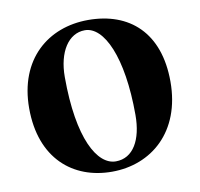

<svg xmlns="http://www.w3.org/2000/svg" viewBox="-69 -635 755 725"><g transform="rotate(-10 308.5 -273.0)"><path d="M304 17C455 17 580 -87 580 -280C580 -468 472 -563 314 -563C160 -563 37 -461 37 -273C37 -80 155 17 304 17ZM325 -19C254 -19 190 -129 190 -366C190 -462 232 -527 295 -527C368 -527 428 -402 428 -179C428 -84 392 -19 325 -19Z"/></g></svg>

Font: GenKiMin2 TW H
Style: Regular
Weight: 900
Version: Version 2.100;PS 2.1;hotconv 16.6.51;makeotf.lib2.5.65220 DE